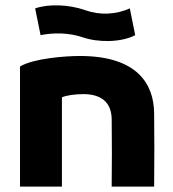

<svg xmlns="http://www.w3.org/2000/svg" viewBox="-20 -690 640 710"><path d="M209 0V-330C223 -337 257 -342 288 -342C356 -342 392 -310 393 -250C394 -165 394 -85 393 0H550C551 -95 551 -176 550 -271C549 -379 488 -483 275 -483C222 -483 103 -474 54 -444V0ZM110 -659 130 -560C179 -570 236 -569 286 -552C344 -532 429 -533 480 -560L460 -659C409 -636 350 -633 296 -652C235 -674 159 -676 110 -659Z"/></svg>

Font: Kreadon Extra Bold
Style: Regular
Weight: 800
Designer: kohakuno
Foundry: StudioGnu
Version: Version 1.000;Glyphs 3.1.2 (3151)